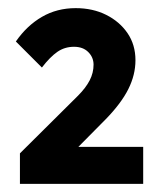

<svg xmlns="http://www.w3.org/2000/svg" viewBox="-20 -726 399 472"><path d="M29 -274V-349L171 -490Q191 -510 200.5 -528.5Q210 -547 210 -567Q210 -585 197 -598Q184 -611 162 -611Q139 -611 121 -598.5Q103 -586 83 -560L19 -624Q46 -663 83 -684.5Q120 -706 166 -706Q208 -706 241 -689.5Q274 -673 293.5 -644.5Q313 -616 313 -578Q313 -542 295.5 -507Q278 -472 240 -433L145 -337L141 -365H332V-274Z"/></svg>

Font: SUSE Thin
Style: Bold
Weight: 700
Version: Version 1.000